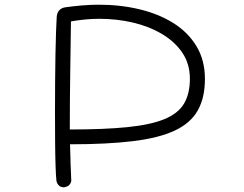

<svg xmlns="http://www.w3.org/2000/svg" viewBox="-20 -729 1040 817"><path d="M252 68Q237 68 229 58.5Q221 49 220 39Q218 22 216.5 -21Q215 -64 214.5 -124Q214 -184 214 -250Q214 -314 214.5 -378.5Q215 -443 216 -499Q217 -555 218.5 -595Q220 -635 221 -650Q221 -692 258 -698Q294 -703 330 -706Q366 -709 400 -709Q492 -709 573.5 -689.5Q655 -670 717.5 -631Q780 -592 816 -532.5Q852 -473 852 -393Q852 -313 821.5 -259Q791 -205 724 -173.5Q657 -142 547 -128.5Q437 -115 278 -115Q279 -79 279.5 -64.5Q280 -50 280 -45.5Q280 -41 280 -36.5Q280 -32 281 -17.5Q282 -3 283 33Q285 45 277 55.5Q269 66 252 68ZM277 -178Q424 -178 522.5 -188Q621 -198 679.5 -222Q738 -246 763 -288Q788 -330 788 -394Q788 -457 756 -504.5Q724 -552 669 -584.5Q614 -617 545.5 -633Q477 -649 403 -649Q372 -649 341.5 -646Q311 -643 282 -638Q282 -638 281.5 -610.5Q281 -583 280.5 -536Q280 -489 279 -429.5Q278 -370 277.5 -305Q277 -240 277 -178Z"/></svg>

Font: Hachi Maru Pop
Style: Regular
Weight: 400
Designer: Nontynet
Foundry: Nontynet
Version: Version 1.300